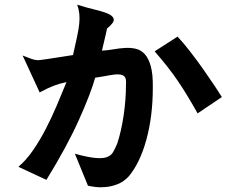

<svg xmlns="http://www.w3.org/2000/svg" viewBox="-20 -737 1040 823"><path d="M643 -517 741 -580Q764 -556 794 -517.5Q824 -479 852 -439Q880 -399 902 -366Q924 -333 931 -321L827 -251Q804 -292 784 -325Q764 -358 743 -389Q722 -420 698 -450.5Q674 -481 643 -517ZM311 -717Q348 -705 384 -696.5Q420 -688 442.5 -678.5Q465 -669 467.5 -654.5Q470 -640 439 -615Q437 -604 431.5 -581.5Q426 -559 417 -520Q440 -521 465.5 -525.5Q491 -530 515.5 -531.5Q540 -533 562 -528Q584 -523 600.5 -505Q617 -487 626.5 -452.5Q636 -418 635 -361Q635 -239 607.5 -138.5Q580 -38 531 20Q510 42 485 52Q460 62 435.5 64.5Q411 67 390 64.5Q369 62 357 59L301 -78Q356 -63 388 -60Q420 -57 438 -63.5Q456 -70 465 -85.5Q474 -101 483 -123Q500 -175 510 -242.5Q520 -310 520 -375Q522 -399 514.5 -408Q507 -417 490 -418Q473 -419 447.5 -414Q422 -409 388 -404Q369 -336 318 -222.5Q267 -109 179 34L59 -22Q92 -50 121 -92Q150 -134 175.5 -183Q201 -232 223 -284Q245 -336 265 -385Q236 -379 212 -370Q188 -361 150 -341L77 -499Q93 -493 111 -486Q129 -479 146 -479Q158 -480 176.5 -483Q195 -486 216 -489Q237 -492 257.5 -495.5Q278 -499 293 -501Q303 -546 310 -578Q317 -610 319.5 -634Q322 -658 320 -677.5Q318 -697 311 -717Z"/></svg>

Font: D2Coding ligature
Style: Bold
Weight: 700
Monospace: yes
Designer: Yong-Rak Park; Jeong-Hwan Yoon; Sang-Min Lee;
Foundry: NHN Corporation
Version: Version 1.3.2; Build 20180524